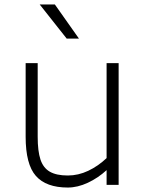

<svg xmlns="http://www.w3.org/2000/svg" viewBox="-20 -829 652 861"><path d="M95 0ZM512 -546V0H458V-66Q420 -31 374 -9.5Q328 12 284 12Q187 12 141 -40Q95 -92 95 -216V-546H149V-216Q149 -151 161.5 -113.5Q174 -76 203.5 -59Q233 -42 284 -42Q331 -42 375.5 -63Q420 -84 458 -120V-546ZM158 -809H226L334 -656H279Z"/></svg>

Font: Biryani UltraLight
Style: Regular
Weight: 250
Designer: Dan Reynolds and Mathieu Réguer
Foundry: Dan Reynolds and Mathieu Réguer
Version: Version 1.003; ttfautohint (v1.1) -l 5 -r 5 -G 72 -x 0 -D la